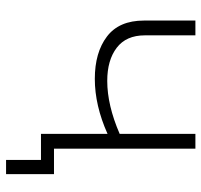

<svg xmlns="http://www.w3.org/2000/svg" viewBox="-36 -526 680 649"><g transform="rotate(90 304.5 -202.0)"><path d="M247 -182Q158 -182 104 -223Q50 -264 50 -348V-522H100V-351Q100 -288 142 -256Q184 -224 254 -224Q336 -224 433 -266V-522H483V0H433V-225Q337 -182 247 -182ZM521 118V0H433V-44H569V118Z"/></g></svg>

Font: Montserrat Light
Style: Regular
Weight: 300
Designer: Julieta Ulanovsky
Foundry: Julieta Ulanovsky
Version: Version 9.000; ttfautohint (v1.8.4.7-5d5b)